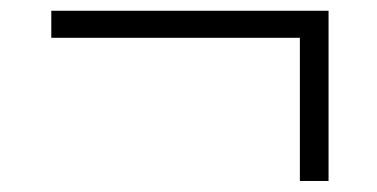

<svg xmlns="http://www.w3.org/2000/svg" viewBox="-20 -424 684 348"><path d="M523.5 -96V-355.5H73V-404.5H575.5V-96Z"/></svg>

Font: Encode Sans SemiCondensed SemiCondensed Light
Style: Regular
Weight: 300
Width: 4
Designer: Multiple Designers
Foundry: Impallari Type
Version: Version 3.000; ttfautohint (v1.8.3) -l 8 -r 50 -G 200 -x 14 